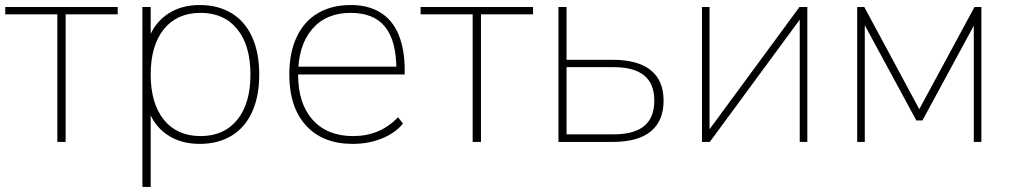

<svg xmlns="http://www.w3.org/2000/svg" viewBox="-20 -567 4040 767"><path d="M209 -509.8H1V-539.1H450.2V-509.8H242.2V0H209Z M1015.6 -269.5Q1015.6 -182.6 987.3 -120.1Q959 -57.6 905.3 -24.9Q851.6 7.8 777.3 7.8Q697.3 7.8 641.6 -33.2Q585.9 -74.2 567.4 -147.5H582V179.7H548.8V-539.1H582V-391.6H567.4Q586.9 -464.8 642.6 -505.9Q698.2 -546.9 777.3 -546.9Q851.6 -546.9 905.3 -514.2Q959 -481.4 987.3 -418.9Q1015.6 -356.4 1015.6 -269.5ZM582 -269.5Q582 -153.3 634.8 -88.4Q687.5 -23.4 781.2 -23.4Q875 -23.4 927.7 -88.4Q980.5 -153.3 980.5 -269.5Q980.5 -385.7 927.7 -450.7Q875 -515.6 781.2 -515.6Q687.5 -515.6 634.8 -450.7Q582 -385.7 582 -269.5Z M1135.7 -269.5Q1135.7 -356.4 1165 -418.9Q1194.3 -481.4 1249.5 -514.2Q1304.7 -546.9 1381.8 -546.9Q1451.2 -546.9 1499.5 -517.1Q1547.9 -487.3 1572.3 -428.7Q1596.7 -370.1 1596.7 -285.2V-269.5H1153.3V-300.8H1584L1563.5 -288.1Q1563.5 -403.3 1518.6 -459.5Q1473.6 -515.6 1380.9 -515.6Q1282.2 -515.6 1226.6 -450.2Q1170.9 -384.8 1170.9 -268.6Q1170.9 -153.3 1229 -88.4Q1287.1 -23.4 1390.6 -23.4Q1444.3 -23.4 1488.8 -42Q1533.2 -60.5 1570.3 -98.6L1589.8 -73.2Q1558.6 -35.2 1505.4 -13.7Q1452.1 7.8 1388.7 7.8Q1269.5 7.8 1202.6 -65.4Q1135.7 -138.7 1135.7 -269.5Z M1868.2 -509.8H1660.2V-539.1H2109.4V-509.8H1901.4V0H1868.2Z M2210.9 -539.1H2243.2V-328.1H2426.8Q2528.3 -328.1 2579.6 -286.6Q2630.9 -245.1 2630.9 -165Q2630.9 -84 2579.6 -42Q2528.3 0 2426.8 0H2210.9ZM2593.8 -165Q2593.8 -232.4 2553.2 -265.6Q2512.7 -298.8 2430.7 -298.8H2243.2V-30.3H2430.7Q2512.7 -30.3 2553.2 -63.5Q2593.8 -96.7 2593.8 -165Z M2784.2 -539.1H2814.5V-25.4H2795.9L3173.8 -539.1H3205.1V0H3174.8V-513.7H3193.4L2815.4 0H2784.2Z M3404.3 -539.1H3432.6L3652.3 -130.9L3873 -539.1H3900.4V0H3870.1V-505.9H3892.6L3665 -85.9H3640.6L3413.1 -505.9H3434.6V0H3404.3Z"/></svg>

Font: Min Sans VF VF
Style: Regular
Weight: 400
Designer: Jinseong-Kim, NotoSansCJK, Nunito
Foundry: Jinseong-Kim
Version: Version 1.420;Glyphs 3.1.2 (3151)